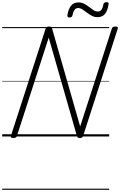

<svg xmlns="http://www.w3.org/2000/svg" viewBox="-20 -1241 1092 1746"><path d="M101 14Q73 14 79 -5L395 -981Q398 -991 405 -995.5Q412 -1000 426 -1000Q438 -1000 444 -996.5Q450 -993 453 -984L709 -91L997 -981Q1000 -991 1007.5 -995.5Q1015 -1000 1029 -1000Q1057 -1000 1051 -981L736 -5Q733 5 726 9.5Q719 14 706 14Q694 14 688.5 10.5Q683 7 680 -2L423 -899L134 -5Q131 5 123.5 9.5Q116 14 101 14ZM612 -1082Q590 -1082 593 -1104Q602 -1161 626.5 -1190Q651 -1219 692 -1219Q722 -1219 746 -1206.5Q770 -1194 790.5 -1177.5Q811 -1161 830.5 -1148.5Q850 -1136 870 -1136Q889 -1136 901.5 -1151.5Q914 -1167 920 -1201Q924 -1221 948 -1221Q961 -1221 965.5 -1216Q970 -1211 967 -1200Q958 -1142 934 -1113.5Q910 -1085 867 -1085Q838 -1085 814 -1098Q790 -1111 769.5 -1127Q749 -1143 729.5 -1155.5Q710 -1168 689 -1168Q671 -1168 658.5 -1152Q646 -1136 639 -1102Q637 -1092 630.5 -1087Q624 -1082 612 -1082ZM0 475H973V485H0ZM0 -20H973V0H0ZM0 -505H973V-500H0ZM0 -995H973V-985H0Z"/></svg>

Font: Playwrite CZ Guides
Style: Regular
Weight: 400
Designer: Veronika Burian, José Scaglione
Foundry: TypeTogether
Version: Version 1.003